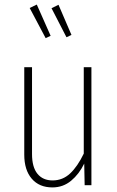

<svg xmlns="http://www.w3.org/2000/svg" viewBox="-20 -816 514 846"><path d="M142.1 -795.9 203.1 -658.2 181.2 -647.9 110.8 -780.8ZM237.8 -794.9 294.9 -662.1 272.9 -651.9 207 -779.8ZM382.8 -520V0H353L351.1 -95.2Q328.6 -48.8 293.2 -19.5Q257.8 9.8 210.9 9.8Q152.8 9.8 119.9 -28.6Q86.9 -66.9 86.9 -134.8V-520H121.1V-137.2Q121.1 -79.6 145 -50.3Q168.9 -21 211.9 -21Q256.3 -21 289.1 -51.8Q321.8 -82.5 349.1 -139.2V-520Z"/></svg>

Font: Fira Sans Compressed UltraLight
Style: Regular
Weight: 200
Width: 1
Designer: Carrois Corporate & Edenspiekermann AG
Foundry: Carrois Corporate GbR & Edenspiekermann AG
Version: Version 4.203;PS 004.203;hotconv 1.0.88;makeotf.lib2.5.64775